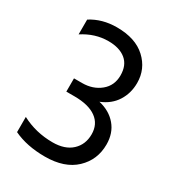

<svg xmlns="http://www.w3.org/2000/svg" viewBox="-163 -760 792 865"><g transform="rotate(30 233.0 -327.5)"><path d="M58 -547V-624Q116 -661 192 -661Q289 -661 342.5 -611.5Q396 -562 396 -489Q396 -436 369.5 -394Q343 -352 291 -331Q348 -318 381.5 -278.5Q415 -239 415 -180Q415 -100 359 -47Q303 6 201 6Q107 6 38 -27V-106Q112 -67 199 -67Q263 -67 298.5 -100Q334 -133 334 -186Q334 -239 294.5 -267.5Q255 -296 181 -296H139V-365H181Q237 -365 275.5 -396.5Q314 -428 314 -481Q314 -534 281 -561Q248 -588 190 -588Q121 -588 58 -547Z"/></g></svg>

Font: Hind Regular
Style: Regular
Weight: 400
Designer: Manushi Parikh, Satya Rajpurohit
Foundry: Indian Type Foundry
Version: Version 1.201;PS 1.0;hotconv 1.0.78;makeotf.lib2.5.61930; tt